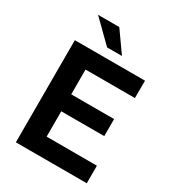

<svg xmlns="http://www.w3.org/2000/svg" viewBox="-217 -1053 1069 1177"><g transform="rotate(30 317.5 -464.5)"><path d="M80.8 0V-723H577.6L576.9 -599.8H227.7V-424.5H531V-303.8H226.7V-124.5L582.7 -124.2V0ZM276.5 -929H126.1L274.3 -783.5H379.5Z"/></g></svg>

Font: Public Sans Thin
Style: Regular
Weight: 100
Designer: The Public Sans project authors (U.S. Web Design System). Libre Franklin designed by Pablo Impallari and Rodrigo Fuenzal
Version: Version 1.008